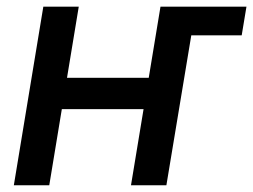

<svg xmlns="http://www.w3.org/2000/svg" viewBox="-20 -549 750 569"><path d="M504.4 -444.3 518.6 -529.3H710.4L696.3 -444.3ZM446.8 -318.4 431.6 -225.6H136.2L151.4 -318.4ZM213.4 -529.3 126 0H21L108.4 -529.3ZM561 -529.3 473.1 0H368.2L455.6 -529.3Z"/></svg>

Font: Inter 24pt Medium
Style: Italic
Weight: 500
Italic angle: -9.3988°
Designer: Rasmus Andersson
Foundry: rsms
Version: Version 4.001;git-66647c0bb